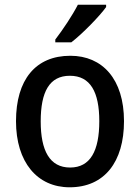

<svg xmlns="http://www.w3.org/2000/svg" viewBox="-20 -786 595 816"><path d="M431 -756V-766H311C288 -721 248 -661 215 -618V-606H283C330 -642 404 -718 431 -756ZM507 -271C507 -450 415 -549 279 -549C131 -549 48 -447 48 -271C48 -97 138 10 276 10C424 10 507 -98 507 -271ZM153 -270C153 -396 190 -464 277 -464C364 -464 402 -395 402 -271C402 -145 364 -74 278 -74C191 -74 153 -146 153 -270Z"/></svg>

Font: Noto Sans Myanmar UI SemiCondensed Medium
Style: Regular
Weight: 500
Width: 4
Designer: Monotype Design Team
Foundry: Monotype Imaging Inc.
Version: Version 2.103